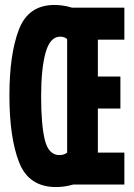

<svg xmlns="http://www.w3.org/2000/svg" viewBox="-20 -745 540 775"><path d="M206 10Q241 10 275 0H482V-129H375V-307H466V-436H375V-585H482V-714H271Q248 -721 230 -723Q212 -725 200 -725Q94 -725 56 -625Q18 -525 18 -360Q18 -190 57 -90Q96 10 206 10ZM220 -119Q176 -119 161 -180Q146 -241 146 -356Q146 -468 164 -532.5Q182 -597 223 -597Q241 -597 251 -587V-129Q238 -119 220 -119Z"/></svg>

Font: Noto Sans Mono Condensed Extra
Style: Regular
Weight: 800
Width: 3
Designer: Monotype Design Team
Foundry: Monotype Imaging Inc.
Version: Version 1.900